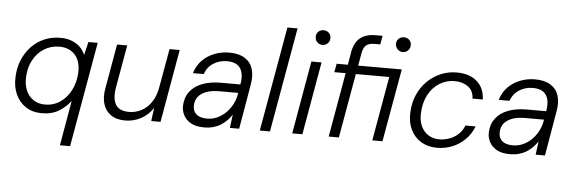

<svg xmlns="http://www.w3.org/2000/svg" viewBox="-55 -910 3935 1316"><g transform="rotate(5 1912.0 -251.5)"><path d="M391 220 445 -90Q414 -48 365.5 -18Q317 12 248 12Q182 12 136 -19Q90 -50 67 -102Q44 -154 47 -218Q49 -283 71.5 -337Q94 -391 132 -431Q170 -471 220.5 -492.5Q271 -514 330 -514Q376 -514 409.5 -500.5Q443 -487 466.5 -464.5Q490 -442 502 -411L524 -502H588L461 220ZM264 -49Q323 -49 369 -80.5Q415 -112 442.5 -166.5Q470 -221 473 -288Q475 -339 458.5 -375.5Q442 -412 409 -432.5Q376 -453 329 -453Q271 -453 224 -423.5Q177 -394 149 -342Q121 -290 119 -222Q117 -172 134 -133Q151 -94 184.5 -71.5Q218 -49 264 -49Z M821 12Q760 12 721.5 -15.5Q683 -43 669.5 -90.5Q656 -138 668 -200L721 -502H791L739 -208Q726 -131 750.5 -90Q775 -49 843 -49Q887 -49 926 -69Q965 -89 993.5 -129Q1022 -169 1033 -226L1082 -502H1152L1064 0H1000L1012 -91Q980 -42 929.5 -15Q879 12 821 12Z M1364 12Q1308 12 1273.5 -7.5Q1239 -27 1222.5 -59Q1206 -91 1208 -126Q1210 -182 1241 -222Q1272 -262 1326.5 -282.5Q1381 -303 1452 -303H1587Q1596 -354 1586.5 -387.5Q1577 -421 1551 -437.5Q1525 -454 1483 -454Q1431 -454 1389.5 -428Q1348 -402 1330 -352H1256Q1272 -405 1307.5 -441Q1343 -477 1391.5 -495.5Q1440 -514 1492 -514Q1558 -514 1599 -488.5Q1640 -463 1654.5 -417Q1669 -371 1658 -309L1605 0H1541L1553 -92Q1539 -71 1520.5 -52Q1502 -33 1479 -18.5Q1456 -4 1427.5 4Q1399 12 1364 12ZM1379 -50Q1417 -50 1449.5 -65Q1482 -80 1507.5 -105Q1533 -130 1550 -161.5Q1567 -193 1574 -227L1577 -244H1446Q1395 -244 1358.5 -230.5Q1322 -217 1302.5 -192.5Q1283 -168 1282 -133Q1280 -95 1304.5 -72.5Q1329 -50 1379 -50Z M1747 0 1874 -720H1944L1817 0Z M1970 0 2058 -502H2128L2040 0ZM2123 -622Q2102 -622 2087.5 -636.5Q2073 -651 2073 -673Q2073 -696 2087.5 -709.5Q2102 -723 2123 -723Q2144 -723 2159 -709.5Q2174 -696 2174 -673Q2174 -651 2159 -636.5Q2144 -622 2123 -622Z M2221 0 2299 -443H2221L2232 -502H2309L2324 -591Q2332 -635 2352 -663.5Q2372 -692 2404 -706Q2436 -720 2480 -720H2529L2518 -660H2480Q2441 -660 2421.5 -644Q2402 -628 2395 -588L2380 -502H2680L2591 0H2521L2599 -443H2369L2291 0ZM2675 -621Q2655 -621 2640 -636.5Q2625 -652 2625 -673Q2625 -695 2640 -709Q2655 -723 2675 -723Q2697 -723 2712 -709.5Q2727 -696 2727 -673Q2727 -651 2712 -636Q2697 -621 2675 -621Z M2966 12Q2904 12 2857.5 -16Q2811 -44 2786 -94.5Q2761 -145 2764 -211Q2766 -278 2790 -333.5Q2814 -389 2854 -429Q2894 -469 2946 -491.5Q2998 -514 3057 -514Q3147 -514 3198 -468Q3249 -422 3251 -345H3180Q3179 -399 3141 -426.5Q3103 -454 3048 -454Q2992 -454 2944.5 -424.5Q2897 -395 2868.5 -341.5Q2840 -288 2837 -217Q2835 -176 2845 -144.5Q2855 -113 2874.5 -91Q2894 -69 2920.5 -58Q2947 -47 2977 -47Q3013 -47 3047 -59.5Q3081 -72 3107.5 -96Q3134 -120 3148 -157H3218Q3200 -108 3163 -69.5Q3126 -31 3075.5 -9.5Q3025 12 2966 12Z M3468 12Q3412 12 3377.5 -7.5Q3343 -27 3326.5 -59Q3310 -91 3312 -126Q3314 -182 3345 -222Q3376 -262 3430.5 -282.5Q3485 -303 3556 -303H3691Q3700 -354 3690.5 -387.5Q3681 -421 3655 -437.5Q3629 -454 3587 -454Q3535 -454 3493.5 -428Q3452 -402 3434 -352H3360Q3376 -405 3411.5 -441Q3447 -477 3495.5 -495.5Q3544 -514 3596 -514Q3662 -514 3703 -488.5Q3744 -463 3758.5 -417Q3773 -371 3762 -309L3709 0H3645L3657 -92Q3643 -71 3624.5 -52Q3606 -33 3583 -18.5Q3560 -4 3531.5 4Q3503 12 3468 12ZM3483 -50Q3521 -50 3553.5 -65Q3586 -80 3611.5 -105Q3637 -130 3654 -161.5Q3671 -193 3678 -227L3681 -244H3550Q3499 -244 3462.5 -230.5Q3426 -217 3406.5 -192.5Q3387 -168 3386 -133Q3384 -95 3408.5 -72.5Q3433 -50 3483 -50Z"/></g></svg>

Font: DM Sans 16pt Light
Style: Italic
Weight: 300
Italic angle: -10°
Version: Version 4.004;gftools[0.9.30]